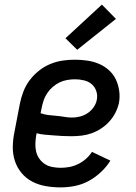

<svg xmlns="http://www.w3.org/2000/svg" viewBox="-20 -801 590 833"><path d="M243 12Q210 12 178.5 6.5Q147 1 120 -13Q93 -27 73.5 -50.5Q54 -74 44.5 -103Q35 -132 35.5 -164.5Q36 -197 43 -230L66 -350Q71 -376 81 -402.5Q91 -429 108 -452Q125 -475 148 -493.5Q171 -512 197.5 -523Q224 -534 251 -538Q278 -542 304 -542Q332 -542 359 -538Q386 -534 409.5 -524Q433 -514 452 -497Q471 -480 482 -457.5Q493 -435 497 -408Q501 -381 496 -354Q491 -332 480.5 -311.5Q470 -291 454 -273.5Q438 -256 418 -243Q398 -230 376.5 -222.5Q355 -215 333 -212.5Q311 -210 289 -210Q270 -210 251 -211Q232 -212 213.5 -213.5Q195 -215 176 -216.5Q157 -218 139 -223L137 -214Q134 -195 133.5 -177Q133 -159 137 -142.5Q141 -126 151 -112Q161 -98 175 -89Q189 -80 207 -76.5Q225 -73 243 -73Q262 -73 281 -76.5Q300 -80 318.5 -89Q337 -98 352.5 -111.5Q368 -125 379 -142L459 -104Q442 -77 417.5 -54Q393 -31 364 -15.5Q335 0 304 6Q273 12 243 12ZM293 -291Q310 -291 327.5 -295.5Q345 -300 360 -310Q375 -320 386 -335.5Q397 -351 400 -368Q404 -388 397.5 -406.5Q391 -425 377 -436.5Q363 -448 344 -452.5Q325 -457 305 -457Q289 -457 271.5 -454Q254 -451 238.5 -443.5Q223 -436 209 -424Q195 -412 185 -397Q175 -382 169.5 -366Q164 -350 161 -334L156 -310Q172 -304 189 -302Q206 -300 224 -298.5Q242 -297 259 -294Q276 -291 293 -291ZM315 -585 264 -635 422 -781 483 -719Z"/></svg>

Font: Lode Dark Term
Style: Bold Italic
Weight: 700
Italic angle: -11°
Monospace: yes
Designer: Belleve Invis
Foundry: Belleve Invis
Version: Version 29.2.0